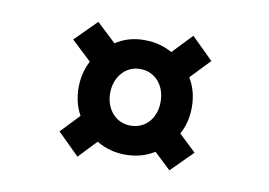

<svg xmlns="http://www.w3.org/2000/svg" viewBox="-56 -615 865 618"><g transform="rotate(10 376.0 -306.0)"><path d="M380 -115C414 -115 445 -123 473 -140C474 -140 474 -140 475 -141L529 -90L599 -160L543 -213C558 -240 565 -270 565 -302C565 -337 557 -368 540 -396L601 -460L530 -530L469 -466C442 -481 412 -489 380 -489C379 -489 377 -489 376 -489C344 -489 314 -481 287 -464C286 -463 285 -463 284 -462L221 -521L151 -451L216 -390C202 -363 195 -334 195 -302C195 -270 202 -240 217 -213L159 -152L230 -82L286 -141L287 -140C316 -123 347 -115 380 -115ZM380 -210C332 -210 298 -250 298 -302C298 -354 332 -395 380 -395C431 -395 463 -354 463 -302C463 -250 431 -210 380 -210Z"/></g></svg>

Font: Lexend Peta
Style: Regular
Weight: 400
Designer: Bonnie Shaver-Troup, Thomas Jockin
Foundry: Lexend
Version: Version 1.007